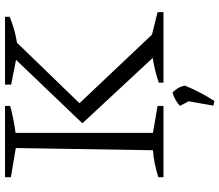

<svg xmlns="http://www.w3.org/2000/svg" viewBox="-76 -612 895 784"><g transform="rotate(-90 372.0 -219.5)"><path d="M41 0V-21Q69 -30 96.5 -35.5Q124 -41 151 -43L160 -603L41 -623V-647H332V-626Q307 -619 279.5 -613.5Q252 -608 222 -604V-43L332 -24V0ZM427 0V-19Q476 -36 528 -44L261 -331L520 -602L419 -622V-647H696V-628Q645 -607 590 -598L343 -343L623 -47L715 -24V0ZM333 204 351 103 332 67Q346 55 359 48Q372 41 387 37Q397 47 404 58.5Q411 70 415 87Q403 117 387.5 147Q372 177 352 208Z"/></g></svg>

Font: Piazzolla Light
Style: Regular
Weight: 300
Designer: Juan Pablo del Peral
Foundry: Huerta Tipografica
Version: Version 1.330